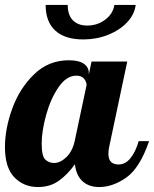

<svg xmlns="http://www.w3.org/2000/svg" viewBox="-33 -748 621 774"><path d="M190 -624.5C216 -600.8 253.7 -589 303 -589C338.3 -589 371.5 -595.2 402.5 -607.5C433.5 -619.8 459 -636.5 479 -657.5C499 -678.5 510.7 -702 514 -728H428C424.7 -704.7 412.5 -685 391.5 -669C370.5 -653 346.3 -645 319 -645C293.7 -645 274.2 -652.2 260.5 -666.5C246.8 -680.8 240 -701.3 240 -728H151C151 -682.7 164 -648.2 190 -624.5ZM25 -33C50.3 -7 82 6 120 6C152.7 6 180.8 -2.5 204.5 -19.5C228.2 -36.5 249.7 -58.7 269 -86C272.3 -56 282.5 -33.2 299.5 -17.5C316.5 -1.8 339 6 367 6C403.7 6 440.2 -6.8 476.5 -32.5C512.8 -58.2 543.3 -107 568 -179H526C518 -151 507.2 -128.3 493.5 -111C479.8 -93.7 463.7 -85 445 -85C417.7 -85 404 -99.3 404 -128C404 -139.3 405.3 -150 408 -160L480 -500H336L325 -447V-454C325 -469.3 318.3 -481.7 305 -491C291.7 -500.3 271.3 -505 244 -505C190 -505 143.5 -486.2 104.5 -448.5C65.5 -410.8 36.2 -364.8 16.5 -310.5C-3.2 -256.2 -13 -204.3 -13 -155C-13 -99.7 -0.3 -59 25 -33ZM234.5 -114.5C218.2 -98.8 201.7 -91 185 -91C171 -91 159.2 -95.7 149.5 -105C139.8 -114.3 135 -135.7 135 -169C135 -202.3 141 -240.8 153 -284.5C165 -328.2 181.7 -365.5 203 -396.5C224.3 -427.5 248.3 -443 275 -443C289 -443 299.3 -438.8 306 -430.5C312.7 -422.2 316 -413.7 316 -405L268 -179C262 -151.7 250.8 -130.2 234.5 -114.5Z"/></svg>

Font: DonutKreme
Style: Regular
Weight: 400
Designer: Impallari Type
Foundry: Impallari Type
Version: Version 2.100